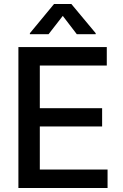

<svg xmlns="http://www.w3.org/2000/svg" viewBox="-20 -943 615 963"><path d="M72.3 -707H515.6V-614.3H179.7V-400.4H492.2V-308.6H179.7V-92.8H519.5V0H72.3ZM294.9 -863.3 223.6 -771.5H129.9V-776.4L251 -922.9H337.9L460 -776.4V-771.5H365.2Z"/></svg>

Font: Pretendard GOV Medium
Style: Regular
Weight: 500
Designer: Base glyphs from Inter by Rasmus Andersson; Hangeul glyphs from Noto Sans CJK(Source Han Sans) by Jang Soo-young and Kan
Foundry: Kil Hyung-jin
Version: Version 1.309